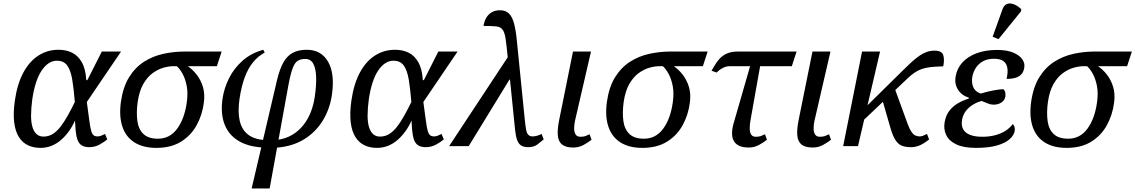

<svg xmlns="http://www.w3.org/2000/svg" viewBox="-20 -828 6434 1088"><path d="M209 10Q169 10 138 -5Q107 -20 87 -51.5Q67 -83 60.5 -134Q54 -185 64 -257Q78 -354 113 -418Q148 -482 199 -514Q250 -546 311 -546Q355 -546 388.5 -529.5Q422 -513 443.5 -475.5Q465 -438 469 -374H475L557 -536H666L472 -250Q481 -185 486 -146Q491 -107 496.5 -87.5Q502 -68 510.5 -61.5Q519 -55 533 -55Q544 -55 554.5 -59.5Q565 -64 575 -69L588 -38Q573 -25 545.5 -9.5Q518 6 485 6Q454 6 437 -8.5Q420 -23 413.5 -56Q407 -89 405 -145Q391 -113 371 -85Q351 -57 326.5 -35.5Q302 -14 272.5 -2Q243 10 209 10ZM226 -54Q255 -54 278.5 -68.5Q302 -83 322.5 -109.5Q343 -136 363 -171.5Q383 -207 404 -250Q398 -324 389.5 -376Q381 -428 361.5 -456Q342 -484 302 -484Q278 -484 256.5 -470Q235 -456 216.5 -429Q198 -402 184.5 -361Q171 -320 163 -266Q156 -213 156 -173Q156 -133 164.5 -106.5Q173 -80 188.5 -67Q204 -54 226 -54Z M866 10Q791 10 742 -21Q693 -52 673.5 -110.5Q654 -169 665 -250Q677 -335 711.5 -390.5Q746 -446 796 -478Q846 -510 905.5 -523Q965 -536 1028 -536H1236L1209 -453H1044Q1071 -435 1094.5 -405Q1118 -375 1130 -335Q1142 -295 1135 -245Q1126 -176 1094 -118Q1062 -60 1005.5 -25Q949 10 866 10ZM875 -42Q942 -42 983.5 -98Q1025 -154 1038 -245Q1046 -298 1038.5 -338.5Q1031 -379 1015.5 -408Q1000 -437 982 -453H962Q938 -453 907 -444.5Q876 -436 845.5 -414Q815 -392 792 -352Q769 -312 760 -249Q752 -189 758.5 -142Q765 -95 793 -68.5Q821 -42 875 -42Z M1406 240 1550 -375Q1565 -437 1586 -474.5Q1607 -512 1639.5 -529Q1672 -546 1718 -546Q1800 -546 1839 -478.5Q1878 -411 1861 -292Q1850 -213 1810.5 -147Q1771 -81 1704.5 -39.5Q1638 2 1545 9L1550 -35Q1600 -42 1637 -64.5Q1674 -87 1700.5 -121Q1727 -155 1742.5 -196.5Q1758 -238 1764 -282Q1773 -344 1771.5 -391.5Q1770 -439 1755.5 -466.5Q1741 -494 1710 -494Q1685 -494 1668 -484Q1651 -474 1639 -443Q1627 -412 1615 -349L1508 240ZM1473 8Q1388 4 1332 -29.5Q1276 -63 1252.5 -123.5Q1229 -184 1241 -269Q1250 -329 1278 -385Q1306 -441 1354.5 -484Q1403 -527 1472 -546L1480 -530Q1444 -511 1415.5 -477Q1387 -443 1367.5 -391.5Q1348 -340 1337 -266Q1327 -196 1338 -145.5Q1349 -95 1383.5 -67Q1418 -39 1480 -34Z M2116 10Q2076 10 2045 -5Q2014 -20 1994 -51.5Q1974 -83 1967.5 -134Q1961 -185 1971 -257Q1985 -354 2020 -418Q2055 -482 2106 -514Q2157 -546 2218 -546Q2262 -546 2295.5 -529.5Q2329 -513 2350.5 -475.5Q2372 -438 2376 -374H2382L2464 -536H2573L2379 -250Q2388 -185 2393 -146Q2398 -107 2403.5 -87.5Q2409 -68 2417.5 -61.5Q2426 -55 2440 -55Q2451 -55 2461.5 -59.5Q2472 -64 2482 -69L2495 -38Q2480 -25 2452.5 -9.5Q2425 6 2392 6Q2361 6 2344 -8.5Q2327 -23 2320.5 -56Q2314 -89 2312 -145Q2298 -113 2278 -85Q2258 -57 2233.5 -35.5Q2209 -14 2179.5 -2Q2150 10 2116 10ZM2133 -54Q2162 -54 2185.5 -68.5Q2209 -83 2229.5 -109.5Q2250 -136 2270 -171.5Q2290 -207 2311 -250Q2305 -324 2296.5 -376Q2288 -428 2268.5 -456Q2249 -484 2209 -484Q2185 -484 2163.5 -470Q2142 -456 2123.5 -429Q2105 -402 2091.5 -361Q2078 -320 2070 -266Q2063 -213 2063 -173Q2063 -133 2071.5 -106.5Q2080 -80 2095.5 -67Q2111 -54 2133 -54Z M2973 6Q2949 6 2934 -3Q2919 -12 2911 -33Q2903 -54 2899 -90L2858 -495Q2851 -567 2845.5 -605.5Q2840 -644 2828 -660Q2816 -676 2791.5 -678.5Q2767 -681 2720 -681Q2723 -703 2733.5 -723.5Q2744 -744 2764 -757Q2784 -770 2813 -770Q2845 -770 2864 -751.5Q2883 -733 2893.5 -693Q2904 -653 2910 -586L2955 -138Q2958 -111 2961.5 -92.5Q2965 -74 2973.5 -64.5Q2982 -55 2998 -55Q3010 -55 3024 -59Q3038 -63 3049 -69L3061 -38Q3046 -25 3025.5 -9.5Q3005 6 2973 6ZM2525 0 2868 -520 2874 -377H2867L2636 0Z M3229 8Q3186 8 3165 -9Q3144 -26 3141 -60.5Q3138 -95 3148 -145L3227 -536H3329L3238 -142Q3233 -118 3233.5 -97.5Q3234 -77 3242.5 -65Q3251 -53 3269 -53Q3286 -53 3296 -56.5Q3306 -60 3321 -67L3332 -36Q3316 -23 3288.5 -7.5Q3261 8 3229 8Z M3620 10Q3545 10 3496 -21Q3447 -52 3427.5 -110.5Q3408 -169 3419 -250Q3431 -335 3465.5 -390.5Q3500 -446 3550 -478Q3600 -510 3659.5 -523Q3719 -536 3782 -536H3990L3963 -453H3798Q3825 -435 3848.5 -405Q3872 -375 3884 -335Q3896 -295 3889 -245Q3880 -176 3848 -118Q3816 -60 3759.5 -25Q3703 10 3620 10ZM3629 -42Q3696 -42 3737.5 -98Q3779 -154 3792 -245Q3800 -298 3792.5 -338.5Q3785 -379 3769.5 -408Q3754 -437 3736 -453H3716Q3692 -453 3661 -444.5Q3630 -436 3599.5 -414Q3569 -392 3546 -352Q3523 -312 3514 -249Q3506 -189 3512.5 -142Q3519 -95 3547 -68.5Q3575 -42 3629 -42Z M4041 -417 4012 -427Q4027 -454 4041 -474.5Q4055 -495 4072 -508.5Q4089 -522 4111 -529Q4133 -536 4163 -536H4494L4467 -453H4115Q4104 -453 4092 -449.5Q4080 -446 4067 -438Q4054 -430 4041 -417ZM4223 8Q4180 8 4157 -8.5Q4134 -25 4129.5 -55Q4125 -85 4136 -125L4243 -496H4295L4232 -142Q4228 -118 4228.5 -97.5Q4229 -77 4237 -65Q4245 -53 4263 -53Q4280 -53 4290 -56.5Q4300 -60 4315 -67L4326 -36Q4310 -23 4282.5 -7.5Q4255 8 4223 8Z M4586 8Q4543 8 4522 -9Q4501 -26 4498 -60.5Q4495 -95 4505 -145L4584 -536H4686L4595 -142Q4590 -118 4590.5 -97.5Q4591 -77 4599.5 -65Q4608 -53 4626 -53Q4643 -53 4653 -56.5Q4663 -60 4678 -67L4689 -36Q4673 -23 4645.5 -7.5Q4618 8 4586 8Z M4843 -118 4864 -200 5088 -421Q5118 -451 5142.5 -473.5Q5167 -496 5188.5 -511Q5210 -526 5231 -533.5Q5252 -541 5275 -541Q5317 -541 5325 -516Q5333 -491 5325 -452Q5284 -451 5255.5 -448Q5227 -445 5205 -437.5Q5183 -430 5163.5 -417Q5144 -404 5122 -383ZM4758 0 4865 -536H4967L4842 0ZM5143 6Q5116 6 5095 -0.5Q5074 -7 5057.5 -29.5Q5041 -52 5027 -99L4973 -286L5043 -346L5124 -124Q5135 -95 5145.5 -80Q5156 -65 5167.5 -60Q5179 -55 5192 -55Q5200 -55 5208.5 -58Q5217 -61 5233 -69L5245 -38Q5218 -16 5193.5 -5Q5169 6 5143 6Z M5510 10Q5440 10 5398.5 -10Q5357 -30 5341.5 -63.5Q5326 -97 5333 -136Q5340 -176 5361 -202Q5382 -228 5410.5 -244Q5439 -260 5469 -269L5471 -274Q5428 -288 5408 -321Q5388 -354 5395 -394Q5403 -440 5433 -473.5Q5463 -507 5513.5 -526Q5564 -545 5630 -545Q5686 -545 5721.5 -530Q5757 -515 5773 -492Q5789 -469 5784 -444Q5781 -423 5769.5 -409Q5758 -395 5737 -388Q5716 -381 5684 -381Q5693 -420 5688 -445Q5683 -470 5665 -482.5Q5647 -495 5613 -495Q5575 -495 5549.5 -480.5Q5524 -466 5509.5 -443Q5495 -420 5490 -394Q5486 -370 5490 -350.5Q5494 -331 5506 -317.5Q5518 -304 5538 -298Q5574 -309 5611.5 -316Q5649 -323 5667 -322Q5676 -312 5677 -300.5Q5678 -289 5677 -281Q5673 -258 5653 -246Q5633 -234 5607 -235Q5595 -235 5577 -242Q5559 -249 5542 -256Q5514 -248 5490.5 -233Q5467 -218 5452 -197.5Q5437 -177 5432 -151Q5426 -118 5437.5 -96.5Q5449 -75 5476.5 -64Q5504 -53 5546 -53Q5585 -53 5618 -61.5Q5651 -70 5676.5 -86Q5702 -102 5719 -125Q5725 -120 5728.5 -109.5Q5732 -99 5730 -86Q5726 -62 5702 -40Q5678 -18 5631 -4Q5584 10 5510 10ZM5638 -606 5605 -620 5661 -776Q5668 -795 5680.5 -802.5Q5693 -810 5708.5 -808Q5724 -806 5739 -797.5Q5754 -789 5767 -776L5766 -764Z M6024 10Q5949 10 5900 -21Q5851 -52 5831.5 -110.5Q5812 -169 5823 -250Q5835 -335 5869.5 -390.5Q5904 -446 5954 -478Q6004 -510 6063.5 -523Q6123 -536 6186 -536H6394L6367 -453H6202Q6229 -435 6252.5 -405Q6276 -375 6288 -335Q6300 -295 6293 -245Q6284 -176 6252 -118Q6220 -60 6163.5 -25Q6107 10 6024 10ZM6033 -42Q6100 -42 6141.5 -98Q6183 -154 6196 -245Q6204 -298 6196.5 -338.5Q6189 -379 6173.5 -408Q6158 -437 6140 -453H6120Q6096 -453 6065 -444.5Q6034 -436 6003.5 -414Q5973 -392 5950 -352Q5927 -312 5918 -249Q5910 -189 5916.5 -142Q5923 -95 5951 -68.5Q5979 -42 6033 -42Z"/></svg>

Font: Noto Serif
Style: Italic
Weight: 400
Italic angle: -12°
Designer: Monotype Design Team
Foundry: Monotype Imaging Inc.
Version: Version 2.013